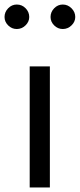

<svg xmlns="http://www.w3.org/2000/svg" viewBox="-31 -827 352 847"><path d="M-11 -752Q-11 -774 5 -790.5Q21 -807 43 -807Q66 -807 82 -790.5Q98 -774 98 -752Q98 -731 81.5 -715Q65 -699 43 -699Q21 -699 5 -715Q-11 -731 -11 -752ZM192 -752Q192 -774 208 -790.5Q224 -807 246 -807Q268 -807 284.5 -790.5Q301 -774 301 -752Q301 -731 284.5 -715Q268 -699 246 -699Q224 -699 208 -715Q192 -731 192 -752ZM100 0V-534H189V0Z"/></svg>

Font: Martel Sans
Style: Regular
Weight: 400
Designer: Dan Reynolds and Mathieu Réguer
Foundry: Dan Reynolds and Mathieu Réguer
Version: Version 1.001;PS 001.001;hotconv 1.0.70;makeotf.lib2.5.58329